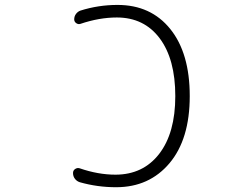

<svg xmlns="http://www.w3.org/2000/svg" viewBox="-20 -784 1040 792"><path d="M281.2 -70.3Q281.2 -81.1 290 -86.9Q298.8 -92.8 308.6 -89.8Q384.8 -63.5 456.1 -63.5Q570.3 -63.5 636.7 -149.4Q703.1 -235.4 703.1 -387.7Q703.1 -540 638.7 -626Q574.2 -711.9 461.9 -711.9Q389.6 -711.9 311.5 -685.5Q302.7 -682.6 294.4 -688.5Q286.1 -694.3 286.1 -704.1Q286.1 -716.8 293.5 -726.6Q300.8 -736.3 311.5 -740.2Q385.7 -763.7 464.8 -763.7Q602.5 -763.7 682.6 -664.1Q762.7 -564.5 762.7 -387.7Q762.7 -210 679.2 -110.8Q595.7 -11.7 459 -11.7Q381.8 -11.7 309.6 -32.2Q296.9 -36.1 289.1 -46.4Q281.2 -56.6 281.2 -70.3Z"/></svg>

Font: Gen Jyuu Gothic L Monospace Light
Style: Regular
Weight: 300
Designer: [Source Han Sans]
Ryoko NISHIZUKA  (kana & ideographs); Paul D. Hunt (Latin, Greek & Cyrillic); Wenlong ZHANG  (bopomofo
Version: Version 1.002.20150607